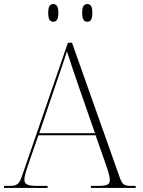

<svg xmlns="http://www.w3.org/2000/svg" viewBox="-23 -924 701 944"><path d="M406 -817C422 -817 431 -827 431 -861C431 -894 422 -904 406 -904C391 -904 381 -894 381 -861C381 -827 391 -817 406 -817ZM239 -817C254 -817 264 -827 264 -861C264 -894 254 -904 239 -904C224 -904 214 -894 214 -861C214 -827 224 -817 239 -817ZM-3 0H211V-10H162C107 -10 97 -20 97 -42C97 -63 115 -112 121 -130L166 -259H447L493 -128C499 -110 517 -61 517 -41C517 -19 509 -10 459 -10H424V0H644V-10H627C584 -10 578 -16 563 -59L331 -714H311L87 -64C71 -17 63 -10 18 -10H-3ZM170 -269 251 -508C266 -551 295 -635 306 -672C320 -628 345 -553 365 -496L444 -269Z"/></svg>

Font: Noto Serif Display ExtraLight
Style: Regular
Weight: 200
Designer: Monotype Design Team
Foundry: Monotype Imaging Inc.
Version: Version 2.009